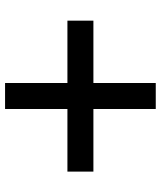

<svg xmlns="http://www.w3.org/2000/svg" viewBox="40 -660 620 739"><g transform="rotate(-90 349.5 -290.0)"><path d="M300 0V-240H59V-340H300V-580H400V-340H640V-240H400V0Z"/></g></svg>

Font: M PLUS 2 Thin Medium
Style: Regular
Weight: 500
Version: Version 1.001